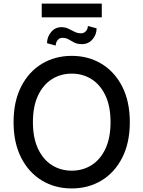

<svg xmlns="http://www.w3.org/2000/svg" viewBox="-20 -1052 808 1082"><path d="M711.6 -363.6Q711.6 -247.5 669 -163.7Q626.4 -79.9 552.4 -35Q478.3 9.9 384.2 9.9Q289.8 9.9 215.7 -35Q141.7 -79.9 99.1 -163.7Q56.5 -247.5 56.5 -363.6Q56.5 -480.1 99.1 -563.7Q141.7 -647.4 215.7 -692.3Q289.8 -737.2 384.2 -737.2Q478.3 -737.2 552.4 -692.3Q626.4 -647.4 669 -563.7Q711.6 -480.1 711.6 -363.6ZM603 -363.6Q603 -452.4 574.4 -513.3Q545.8 -574.2 496.3 -605.6Q446.7 -637.1 384.2 -637.1Q321.7 -637.1 272.2 -605.6Q222.7 -574.2 194.1 -513.3Q165.5 -452.4 165.5 -363.6Q165.5 -275.2 194.1 -214.1Q222.7 -153.1 272.2 -121.6Q321.7 -90.2 384.2 -90.2Q446.7 -90.2 496.3 -121.6Q545.8 -153.1 574.4 -214.1Q603 -275.2 603 -363.6ZM553.6 -1031.6V-954.5H215.2V-1031.6ZM475.1 -905.5 524.5 -892.4Q524.1 -856.5 501.1 -829.9Q478 -803.3 441.8 -803.3Q415.5 -803.3 398.6 -812.1Q381.7 -821 366.8 -829.9Q351.9 -838.8 330.3 -838.8Q315 -838.8 304.5 -825.5Q294 -812.1 294 -795.1L245 -808.6Q245 -843.4 267.8 -871.1Q290.5 -898.8 326 -898.8Q348 -898.8 365.4 -890.3Q382.8 -881.7 399.9 -873Q416.9 -864.3 437.5 -864.3Q452.4 -864.3 463.8 -876.1Q475.1 -887.8 475.1 -905.5Z"/></svg>

Font: Inter UI Medium
Style: Regular
Weight: 500
Designer: Rasmus Andersson
Foundry: rsms
Version: 3.2;8d6f07862